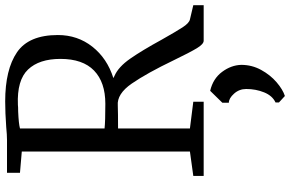

<svg xmlns="http://www.w3.org/2000/svg" viewBox="-209 -596 1118 740"><g transform="rotate(-90 350.0 -226.0)"><path d="M42 0ZM585 -562Q585 -486 540 -429Q495 -372 419 -348L427 -344Q462 -329 494 -283Q526 -237 567 -162Q598 -107 614.5 -81.5Q631 -56 645 -53L700 -40V0H563Q550 0 534 -26.5Q518 -53 488 -115Q438 -219 398 -277Q358 -335 313 -331Q286 -330 225 -330V-53L328 -40V0H42V-40L136 -53V-701L54 -708V-758H180Q200 -758 230 -761Q286 -765 329 -765Q452 -765 518.5 -719.5Q585 -674 585 -562ZM290 -715Q243 -713 225 -708V-382Q252 -379 320 -379Q403 -379 448 -422.5Q493 -466 493 -552Q493 -634 452 -677Q411 -720 316 -716Q308 -715 290 -715ZM470 145Q470 186 450.5 221.5Q431 257 403 281Q375 305 350 313L325 290V277Q351 265 364 233Q377 201 377 164Q377 137 359 117Q341 97 324 97V72L370 25Q417 36 443 71Q469 106 470 145Z"/></g></svg>

Font: Martel
Style: Regular
Weight: 400
Designer: Dan Reynolds
Foundry: Dan Reynolds
Version: Version 1.001; ttfautohint (v1.1) -l 5 -r 5 -G 72 -x 0 -D la